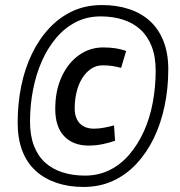

<svg xmlns="http://www.w3.org/2000/svg" viewBox="-20 -731 713 761"><path d="M311 10Q253 10 205 -6Q157 -22 122 -53.5Q87 -85 68.5 -133Q50 -181 50 -245Q50 -320 64 -389Q78 -458 106 -516.5Q134 -575 175 -619Q216 -663 268 -687Q320 -711 384 -711Q443 -711 491.5 -695Q540 -679 574.5 -647.5Q609 -616 628 -568Q647 -520 647 -456Q647 -381 632.5 -311.5Q618 -242 590 -184Q562 -126 521 -82Q480 -38 427.5 -14Q375 10 311 10ZM331 -154Q270 -154 234.5 -191Q199 -228 199 -299Q199 -372 224.5 -427Q250 -482 293 -512.5Q336 -543 389 -543Q416 -543 438.5 -539.5Q461 -536 480 -529L460 -462Q442 -467 424.5 -469.5Q407 -472 387 -472Q361 -472 340.5 -458Q320 -444 305.5 -420.5Q291 -397 283.5 -366Q276 -335 276 -301Q276 -276 285 -258Q294 -240 311 -230.5Q328 -221 352 -221Q372 -221 393 -225Q414 -229 432 -234L436 -173Q416 -166 388.5 -160Q361 -154 331 -154ZM317 -35Q370 -35 414.5 -57Q459 -79 493 -119Q527 -159 550.5 -211Q574 -263 585.5 -324.5Q597 -386 597 -451Q597 -507 581 -547.5Q565 -588 536.5 -614Q508 -640 468 -653Q428 -666 379 -666Q325 -666 281 -643.5Q237 -621 203 -581Q169 -541 146 -489Q123 -437 111 -375.5Q99 -314 99 -249Q99 -194 114.5 -153.5Q130 -113 158.5 -87Q187 -61 227.5 -48Q268 -35 317 -35Z"/></svg>

Font: Georama ExtraCondensed Thin SemiBold
Style: Italic
Weight: 600
Italic angle: -9°
Version: Version 1.001